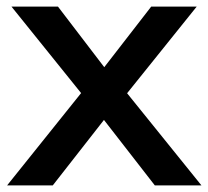

<svg xmlns="http://www.w3.org/2000/svg" viewBox="-20 -559 627 579"><path d="M139.2 0 293.5 -197.3 446.8 0H587.4L363.3 -277.8L573.2 -539.1H436L294.4 -356.4L154.8 -539.1H14.6L224.6 -278.3L1.5 0Z"/></svg>

Font: Winston Medium
Style: Regular
Weight: 500
Designer: Vernon Adams, Kim Jin-seong, David Berlow, Cristiano Sobral
Foundry: The Winston Project Authors
Version: Version 3.004